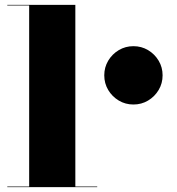

<svg xmlns="http://www.w3.org/2000/svg" viewBox="-20 -770 728 790"><path d="M409 -460Q409 -493 425.2 -520.2Q441.5 -547.5 468.8 -563.8Q496 -580 529 -580Q562 -580 589.2 -563.8Q616.5 -547.5 632.8 -520.2Q649 -493 649 -460Q649 -427 632.8 -399.8Q616.5 -372.5 589.2 -356.2Q562 -340 529 -340Q496 -340 468.8 -356.2Q441.5 -372.5 425.2 -399.8Q409 -427 409 -460ZM10 -2.5H100V-747.5H10V-750H290V-2.5H380V0H10Z"/></svg>

Font: Bodoni* 72pt Fatface
Style: Regular
Weight: 900
Version: Version 2.3